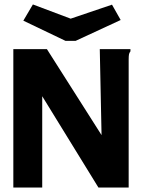

<svg xmlns="http://www.w3.org/2000/svg" viewBox="-20 -844 640 864"><path d="M40 -623H191L437 -236L429 -623H567V-613Q562 -607 560.5 -599.5Q559 -592 559 -576V0H423L170 -411V0H40ZM484 -823 523 -754 320 -660H275L85 -751L128 -824L298 -760Z"/></svg>

Font: Inconsolata Expanded Black
Style: Regular
Weight: 900
Width: 7
Monospace: yes
Designer: Raph Levien, Cyreal, Brenton Simpson
Foundry: Raph Levien, Cyreal, Google
Version: Version 3.001; ttfautohint (v1.8.2.53-6de2)